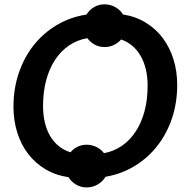

<svg xmlns="http://www.w3.org/2000/svg" viewBox="-20 -792 843 863"><path d="M447.5 -103.5Q492.5 -112 528.8 -137.2Q565 -162.5 590.5 -201.8Q616 -241 629.8 -292.8Q643.5 -344.5 643.5 -407Q643.5 -446.5 635.5 -480.2Q627.5 -514 612.2 -540.5Q597 -567 575 -585.8Q553 -604.5 524.5 -614.5Q510.5 -598.5 491.2 -589.5Q472 -580.5 449.5 -580.5Q425.5 -580.5 405.5 -591.5Q385.5 -602.5 372.5 -620.5Q327 -612.5 290.2 -587.5Q253.5 -562.5 227.5 -523Q201.5 -483.5 187.5 -431Q173.5 -378.5 173.5 -315.5Q173.5 -275 181.8 -240.8Q190 -206.5 205.8 -180Q221.5 -153.5 244.5 -135Q267.5 -116.5 297 -107.5Q310 -123.5 328.8 -132.5Q347.5 -141.5 369.5 -141.5Q393.5 -141.5 413.8 -131.2Q434 -121 447.5 -103.5ZM776.5 -410Q776.5 -329.5 752.8 -259.5Q729 -189.5 686.2 -135.2Q643.5 -81 584.2 -45.2Q525 -9.5 454.5 2.5Q441.5 24 419 37.2Q396.5 50.5 369.5 50.5Q344 50.5 322.5 38Q301 25.5 288 4.5Q230 -4 184 -31.5Q138 -59 106.2 -100.8Q74.5 -142.5 57.5 -196.5Q40.5 -250.5 40.5 -312.5Q40.5 -394 64.8 -464.8Q89 -535.5 132.5 -590Q176 -644.5 236.2 -680Q296.5 -715.5 368.5 -726.5Q381.5 -747.5 402.8 -760Q424 -772.5 449.5 -772.5Q476 -772.5 498 -760.2Q520 -748 533 -727Q590 -718 635.2 -690.2Q680.5 -662.5 711.8 -620.8Q743 -579 759.8 -525.2Q776.5 -471.5 776.5 -410Z"/></svg>

Font: Lato 2
Style: Bold Italic
Weight: 700
Italic angle: -7°
Designer: Lukasz Dziedzic with Adam Twardoch and Botio Nikoltchev
Foundry: tyPoland Lukasz Dziedzic
Version: Version 2.015; 2015-08-06; http://www.latofonts.com/